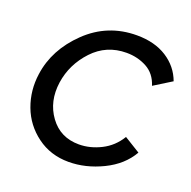

<svg xmlns="http://www.w3.org/2000/svg" viewBox="-127 -839 965 971"><g transform="rotate(20 355.0 -354.0)"><path d="M341 6Q244 6 171 -48Q98 -102 67 -185.5Q36 -269 49 -360Q68 -498 180 -606Q292 -714 449 -714Q545 -714 610.5 -672Q676 -630 702 -559L607 -500Q588 -560 539 -586.5Q490 -613 430 -613Q322 -613 249.5 -535.5Q177 -458 162 -356Q147 -250 203.5 -172.5Q260 -95 360 -95Q420 -95 478.5 -124.5Q537 -154 572 -212L658 -159Q614 -82 523.5 -38Q433 6 341 6Z"/></g></svg>

Font: Raleway-v4020 SemiBold
Style: Italic
Weight: 600
Italic angle: -12°
Designer: Matt McInerney, Pablo Impallari, Rodrigo Fuenzalida
Foundry: Matt McInerney, Pablo Impallari, Rodrigo Fuenzalida
Version: Version 4.020;PS 004.020;hotconv 1.0.88;makeotf.lib2.5.64775